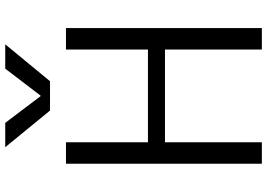

<svg xmlns="http://www.w3.org/2000/svg" viewBox="-160 -836 997 716"><g transform="rotate(-90 338.0 -478.5)"><path d="M590.8 -730.5V0H510.7V-361.3H165V0H85V-730.5H165V-424.8H510.7V-730.5ZM338.9 -825.2 439.5 -957H530.3L392.6 -790H283.2L146.5 -957H237.3L336.9 -825.2Z"/></g></svg>

Font: Mgen+ 1c regular
Style: Regular
Weight: 400
Designer: [Source Han Sans]
Ryoko NISHIZUKA  (kana & ideographs); Paul D. Hunt (Latin, Greek & Cyrillic); Wenlong ZHANG  (bopomofo
Version: Version 1.059.20150602